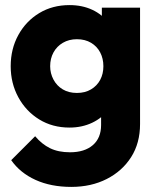

<svg xmlns="http://www.w3.org/2000/svg" viewBox="-20 -516 624 754"><path d="M260 218Q180 218 119.5 190.5Q59 163 24 113L118 19Q144 50 176.5 66Q209 82 255 82Q312 82 344.5 54Q377 26 377 -25V-149L403 -255L380 -361V-486H530V-29Q530 46 495 101Q460 156 399 187Q338 218 260 218ZM253 -15Q186 -15 134 -47Q82 -79 52 -134Q22 -189 22 -256Q22 -324 52 -378.5Q82 -433 134 -464.5Q186 -496 253 -496Q303 -496 342.5 -477.5Q382 -459 406.5 -425.5Q431 -392 434 -348V-163Q431 -120 406.5 -86.5Q382 -53 342 -34Q302 -15 253 -15ZM282 -151Q314 -151 337.5 -165Q361 -179 373.5 -202.5Q386 -226 386 -256Q386 -286 373.5 -310Q361 -334 337.5 -348Q314 -362 282 -362Q251 -362 227 -348Q203 -334 190 -310Q177 -286 177 -256Q177 -228 190 -203.5Q203 -179 226.5 -165Q250 -151 282 -151Z"/></svg>

Font: Outfit-Bold
Style: Bold
Weight: 700
Designer: Rodrigo Fuenzalida
Foundry: fragTYPE
Version: Version 1.000